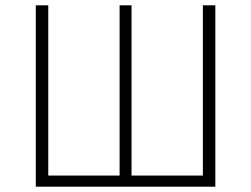

<svg xmlns="http://www.w3.org/2000/svg" viewBox="-20 -704 946 724"><path d="M792 -684H745V-42H476V-684H431V-42H162V-684H115V0H792Z"/></svg>

Font: Fira Sans ExtraLight
Style: Regular
Weight: 200
Designer: bBox Type GmbH & Carrois Corporate GbR & Edenspiekermann AG
Foundry: bBox Type GmbH & Carrois Corporate GbR & Edenspiekermann AG
Version: Version 4.300;PS 004.300;hotconv 1.0.88;makeotf.lib2.5.64775